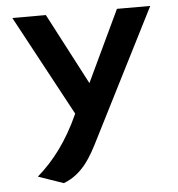

<svg xmlns="http://www.w3.org/2000/svg" viewBox="-52 -531 750 810"><g transform="rotate(-5 323.5 -125.5)"><path d="M79 194 186 231C267 200 305 130 343 53L614 -482H473L330 -180L172 -482H30L259 -57C208 57 147 135 79 194Z"/></g></svg>

Font: Bluebird
Style: Regular
Weight: 400
Designer: Jasper
Foundry: Cannot Into Space Fonts
Version: Version 0.98